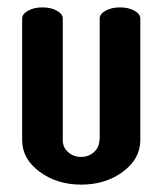

<svg xmlns="http://www.w3.org/2000/svg" viewBox="-20 -500 440 520"><path d="M150 -450V-120Q150 -101 164.5 -88Q179 -75 199.5 -75Q220 -75 234.5 -88Q249 -101 249 -120H250V-450Q250 -462 266 -471Q282 -480 305 -480Q328 -480 344 -471Q360 -462 360 -450V-120Q360 -70 313 -35Q266 0 200 0Q134 0 87 -35Q40 -70 40 -120V-450Q40 -462 56 -471Q72 -480 95 -480Q118 -480 134 -471Q150 -462 150 -450Z"/></svg>

Font: SOV_ThonBuri
Style: Book
Weight: 400
Version: Version 1.00